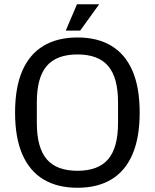

<svg xmlns="http://www.w3.org/2000/svg" viewBox="-20 -877 731 907"><path d="M346 10Q251.2 10 185.4 -29.5Q119.6 -69 85.4 -148Q51.2 -227 51.2 -345Q51.2 -464 85.4 -542.5Q119.6 -621 185.5 -660.5Q251.4 -700 346.1 -700Q440.8 -700 506.3 -660.5Q571.7 -621 605.8 -542.5Q639.8 -464 639.8 -345Q639.8 -227 605.8 -148Q571.8 -69 506.3 -29.5Q440.9 10 346 10ZM346 -70.2Q444.2 -70.2 490.9 -124.8Q537.6 -179.5 537.6 -295.8V-394.2Q537.6 -510.5 490.9 -565.2Q444.2 -619.8 346.1 -619.8Q247.2 -619.8 200.6 -565.2Q154 -510.5 154 -394.2V-295.8Q154 -179.5 200.7 -124.8Q247.4 -70.2 346 -70.2ZM290.6 -732.4 343.8 -857H448.6L358.8 -732.4Z"/></svg>

Font: Mozilla Headline ExtraLight
Style: Regular
Weight: 200
Designer: Studio DRAMA
Foundry: Studio DRAMA
Version: Version 1.000